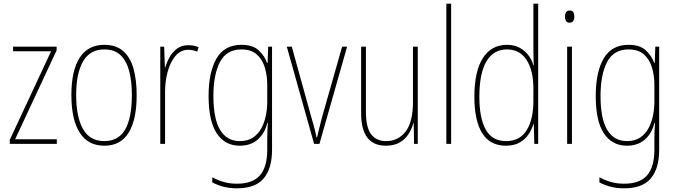

<svg xmlns="http://www.w3.org/2000/svg" viewBox="-20 -780 3670 1041"><path d="M288 0H33V-22L257 -502H51V-527H287V-507L62 -25H288Z M721 -264Q721 -131 677.5 -60.5Q634 10 546 10Q457 10 412 -61Q367 -132 367 -265Q367 -397 412 -467Q457 -537 546 -537Q609 -537 648 -503Q687 -469 704 -407.5Q721 -346 721 -264ZM393 -265Q393 -146 430 -80.5Q467 -15 545 -15Q623 -15 659 -78.5Q695 -142 695 -265Q695 -339 680.5 -394.5Q666 -450 633.5 -481Q601 -512 546 -512Q468 -512 430.5 -447.5Q393 -383 393 -265Z M1001 -535Q1015 -535 1029.5 -532.5Q1044 -530 1057 -524L1049 -500Q1040 -504 1027.5 -507Q1015 -510 1001 -510Q959 -510 931 -476.5Q903 -443 889 -391Q875 -339 875 -283V0H849V-527H870L874 -414H876Q884 -442 899.5 -470Q915 -498 940 -516.5Q965 -535 1001 -535Z M1289 -537Q1350 -537 1382 -507.5Q1414 -478 1428 -439H1431L1434 -527H1455V32Q1455 133 1410 187Q1365 241 1265 241Q1225 241 1192 232.5Q1159 224 1131 209V181Q1160 197 1192.5 206.5Q1225 216 1265 216Q1350 216 1389.5 170.5Q1429 125 1429 32V-14Q1429 -39 1429.5 -61Q1430 -83 1432 -113H1429Q1416 -58 1378 -24Q1340 10 1280 10Q1200 10 1155.5 -56.5Q1111 -123 1111 -260Q1111 -389 1154 -463Q1197 -537 1289 -537ZM1289 -512Q1208 -512 1172.5 -443.5Q1137 -375 1137 -260Q1137 -136 1173.5 -75.5Q1210 -15 1280 -15Q1323 -15 1351.5 -34Q1380 -53 1397 -84.5Q1414 -116 1421.5 -153.5Q1429 -191 1429 -229V-319Q1429 -371 1415.5 -415Q1402 -459 1371.5 -485.5Q1341 -512 1289 -512Z M1683 0 1535 -527H1562L1667 -148Q1676 -119 1683 -92Q1690 -65 1696 -35H1699Q1706 -64 1712.5 -91Q1719 -118 1727 -148L1835 -527H1862L1712 0Z M2245 -527V0H2225L2223 -112H2221Q2213 -82 2195.5 -54Q2178 -26 2148 -8Q2118 10 2072 10Q1938 10 1938 -166V-527H1964V-173Q1964 -90 1992 -52.5Q2020 -15 2073 -15Q2139 -15 2179 -66.5Q2219 -118 2219 -227V-527Z M2426 0H2400V-760H2426Z M2723 10Q2637 10 2594.5 -58Q2552 -126 2552 -255Q2552 -393 2598 -465Q2644 -537 2729 -537Q2769 -537 2798.5 -520.5Q2828 -504 2846.5 -478.5Q2865 -453 2872 -425H2874Q2873 -448 2872.5 -469Q2872 -490 2872 -511V-760H2898V0H2877L2874 -108H2872Q2864 -79 2846 -52Q2828 -25 2798 -7.5Q2768 10 2723 10ZM2725 -15Q2799 -15 2835.5 -74Q2872 -133 2872 -234V-300Q2872 -398 2835 -455Q2798 -512 2729 -512Q2656 -512 2617.5 -447.5Q2579 -383 2579 -255Q2579 -140 2613.5 -77.5Q2648 -15 2725 -15Z M3069 -723Q3084 -723 3089 -713Q3094 -703 3094 -691Q3094 -676 3088 -666.5Q3082 -657 3068 -657Q3054 -657 3048.5 -667Q3043 -677 3043 -690Q3043 -702 3048.5 -712.5Q3054 -723 3069 -723ZM3081 -527V0H3055V-527Z M3388 -537Q3449 -537 3481 -507.5Q3513 -478 3527 -439H3530L3533 -527H3554V32Q3554 133 3509 187Q3464 241 3364 241Q3324 241 3291 232.5Q3258 224 3230 209V181Q3259 197 3291.5 206.5Q3324 216 3364 216Q3449 216 3488.5 170.5Q3528 125 3528 32V-14Q3528 -39 3528.5 -61Q3529 -83 3531 -113H3528Q3515 -58 3477 -24Q3439 10 3379 10Q3299 10 3254.5 -56.5Q3210 -123 3210 -260Q3210 -389 3253 -463Q3296 -537 3388 -537ZM3388 -512Q3307 -512 3271.5 -443.5Q3236 -375 3236 -260Q3236 -136 3272.5 -75.5Q3309 -15 3379 -15Q3422 -15 3450.5 -34Q3479 -53 3496 -84.5Q3513 -116 3520.5 -153.5Q3528 -191 3528 -229V-319Q3528 -371 3514.5 -415Q3501 -459 3470.5 -485.5Q3440 -512 3388 -512Z"/></svg>

Font: Noto Sans Lao Looped Condensed Thin
Style: Regular
Weight: 100
Width: 3
Designer: Mark Frömberg, Ben Mitchell
Foundry: The Fontpad Ltd
Version: Version 1.002; ttfautohint (v1.8.4.7-5d5b)